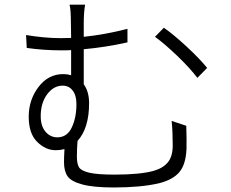

<svg xmlns="http://www.w3.org/2000/svg" viewBox="-20 -789 1017 845"><path d="M354.5 -768.6Q348.6 -733.4 348.6 -687.5V-627Q442.4 -636.7 541 -662.1V-602.5Q445.3 -581.1 348.6 -572.3V-418Q372.1 -385.7 372.1 -335Q372.1 -224.6 321.3 -168.9Q318.4 -133.8 318.4 -99.6Q318.4 -67.4 328.1 -52.2Q337.9 -37.1 373.5 -28.8Q409.2 -20.5 484.4 -20.5Q596.7 -20.5 656.2 -37.1Q697.3 -48.8 718.8 -74.7Q740.2 -100.6 740.2 -149.4Q740.2 -210.9 735.4 -256.8L799.8 -235.4Q801.8 -169.9 800.8 -133.8Q797.9 -65.4 769.5 -31.7Q741.2 2 679.7 17.6Q599.6 36.1 481.4 36.1Q391.6 36.1 342.8 22.9Q293.9 9.8 277.8 -12.7Q261.7 -35.2 261.7 -75.2Q261.7 -95.7 263.7 -132.8Q244.1 -127.9 225.6 -127.9Q180.7 -127.9 143.6 -164.6Q106.4 -201.2 106.4 -275.4Q106.4 -349.6 149.4 -406.2Q192.4 -462.9 258.8 -462.9Q276.4 -462.9 293 -458V-568.4Q279.3 -567.4 252 -567.4Q171.9 -567.4 97.7 -578.1L94.7 -634.8Q177.7 -621.1 248 -621.1Q277.3 -621.1 293 -622.1Q293 -637.7 292.5 -659.7Q292 -681.6 292 -687.5Q292 -747.1 286.1 -768.6ZM159.2 -277.3Q159.2 -234.4 180.2 -209.5Q201.2 -184.6 232.4 -184.6Q275.4 -184.6 295.9 -228Q316.4 -271.5 316.4 -331.1Q316.4 -369.1 299.8 -390.6Q283.2 -412.1 255.9 -412.1Q215.8 -412.1 187.5 -374Q159.2 -335.9 159.2 -277.3ZM662.1 -627 701.2 -667Q743.2 -637.7 800.8 -584.5Q858.4 -531.2 891.6 -490.2L848.6 -446.3Q815.4 -490.2 759.8 -543.5Q704.1 -596.7 662.1 -627Z"/></svg>

Font: Min Sans Light
Style: Regular
Weight: 300
Designer: Jinseong-Kim, NotoSansCJK, Nunito
Foundry: Jinseong-Kim
Version: Version 1.400;Glyphs 3.1.2 (3151)